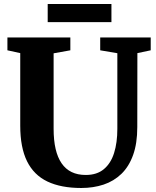

<svg xmlns="http://www.w3.org/2000/svg" viewBox="-20 -930 780 958"><path d="M385.5 8Q284.5 8 216.8 -24.2Q149 -56.5 115 -125.2Q81 -194 81 -302.5V-665L17 -679V-743H331V-679L247.5 -664V-288Q247.5 -230 257.5 -187Q267.5 -144 287.5 -115Q307.5 -86 337.5 -71.5Q367.5 -57 408 -57Q463.5 -57 498.2 -86Q533 -115 549.2 -166.5Q565.5 -218 565.5 -287.5V-664.5L480 -679V-743H732V-679L665.5 -665L665 -296Q665 -214.5 644.2 -156.8Q623.5 -99 585.8 -62.5Q548 -26 497 -9Q446 8 385.5 8ZM536 -910V-819.5H218V-910Z"/></svg>

Font: Merriweather 24pt ExtraBold
Style: Regular
Weight: 800
Version: Version 2.100